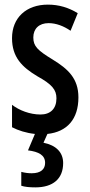

<svg xmlns="http://www.w3.org/2000/svg" viewBox="-20 -570 389 830"><path d="M253 135C253 89 223 58 168 47L185 9C270 0 319 -55 319 -149C319 -231 274 -272 207 -313C143 -352 124 -370 124 -408C124 -446 149 -470 190 -470C223 -470 256 -457 285 -437L316 -513C277 -537 235 -550 187 -550C93 -550 32 -493 32 -405C32 -323 75 -280 142 -240C205 -205 224 -182 224 -145C224 -100 198 -75 155 -75C109 -75 63 -93 32 -117V-20C59 -6 93 5 131 9L101 80C148 86 175 101 175 134C175 161 157 179 117 179C102 179 87 177 72 173V233C87 238 108 240 133 240C209 240 253 203 253 135Z"/></svg>

Font: Noto Sans Khmer ExtraCondensed Medium
Style: Regular
Weight: 500
Width: 2
Designer: Danh Hong and the Monotype Design Team
Foundry: Monotype Imaging Inc.
Version: Version 2.004